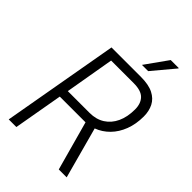

<svg xmlns="http://www.w3.org/2000/svg" viewBox="-254 -968 1066 1066"><g transform="rotate(45 279.5 -434.5)"><path d="M28 0 149 -686H379Q441 -686 477.5 -667.5Q514 -649 530.5 -616.5Q547 -584 547 -542Q547 -482 528.5 -433.5Q510 -385 477 -351.5Q444 -318 401 -302L483 0H421L341 -290H139L88 0ZM149 -343H320Q371 -343 408 -366.5Q445 -390 465 -433Q485 -476 485 -535Q485 -581 460 -607Q435 -633 376 -633H199ZM337 -737 431 -869H494V-866L386 -737Z"/></g></svg>

Font: Archivo Condensed ExtraLight
Style: Italic
Weight: 250
Width: 3
Italic angle: -10°
Designer: Hector Gatti
Foundry: Omnibus-Type
Version: Version 2.001